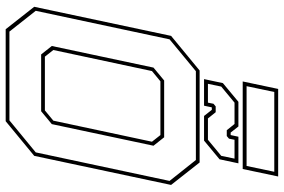

<svg xmlns="http://www.w3.org/2000/svg" viewBox="-186 -838 1024 693"><g transform="rotate(90 326.5 -492.0)"><path d="M86 0 5 -103 110 -597 235 -700H567L648 -597L543 -103L418 0ZM185 -141.5H379L416 -172L492 -528L468 -558.5H274L237 -528L161 -172ZM94.5 -13.5H415L530.5 -108.5L633.5 -591.5L558 -686.5H237.5L122.5 -591.5L19.5 -108.5ZM177 -128 146.5 -166.5 224.5 -533.5 271 -572H476L506.5 -533.5L428.5 -166.5L382 -128ZM266 -716 280.5 -784 348 -840H437L459 -812H468L474 -840H570L555.5 -772L488 -716H399L377 -744H368L362 -716ZM283 -730H351L355 -750L364.5 -758H385.5L408 -730H485L543 -778L553 -826H485L481 -806L471.5 -798H450.5L428 -826H351L293 -778ZM274.5 -855.5 301.5 -983.5H617.5L590.5 -855.5ZM291.5 -869.5H579.5L600.5 -969.5H312.5Z"/></g></svg>

Font: Tourney Thin
Style: Italic
Weight: 100
Italic angle: -12°
Designer: Tyler Finck
Foundry: Etcetera Type Co
Version: Version 1.015